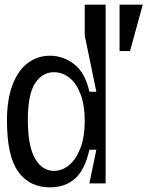

<svg xmlns="http://www.w3.org/2000/svg" viewBox="-20 -790 640 827"><path d="M10 -270Q10 -363 34.5 -426Q59 -489 101 -519.5Q143 -550 195 -550Q252 -550 299.5 -513.5Q347 -477 365 -395H395L345 -637V-770H435V0H365L395 -145H365Q346 -59 303.5 -21Q261 17 195 17Q107 17 58.5 -50.5Q10 -118 10 -270ZM212 -54Q248 -54 278 -79Q308 -104 326.5 -152.5Q345 -201 345 -270Q345 -338 326.5 -385.5Q308 -433 278 -456Q248 -479 212 -479Q163 -479 131.5 -432Q100 -385 100 -274Q100 -160 131 -107Q162 -54 212 -54ZM495 -770H595L540 -570H495Z"/></svg>

Font: Sligoil Micro
Style: Regular
Weight: 400
Designer: Ariel Martín Pérez
Foundry: Igor Stepanchenko
Version: Version 1.001